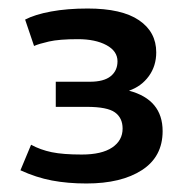

<svg xmlns="http://www.w3.org/2000/svg" viewBox="-20 -794 438 451"><path d="M28 -394 53 -454Q75 -442 101.5 -436.5Q128 -431 172 -431Q219 -431 243.5 -447.5Q268 -464 268 -492Q268 -517 250 -530Q232 -543 184 -543H111V-602H191Q224 -602 240 -615Q256 -628 256 -650Q256 -674 230 -688Q204 -702 163 -702Q119 -702 95 -696.5Q71 -691 60 -686L39 -748Q62 -760 100 -767Q138 -774 186 -774Q266 -774 306.5 -746.5Q347 -719 347 -671Q347 -639 329.5 -615Q312 -591 283 -581Q362 -560 362 -486Q362 -426 313.5 -394.5Q265 -363 183 -363Q139 -363 102 -370Q65 -377 28 -394Z"/></svg>

Font: Georama SemiBold
Style: Regular
Weight: 600
Designer: Jean-Baptiste Levee
Foundry: Production Type
Version: Version 1.000